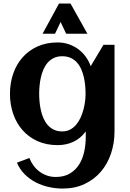

<svg xmlns="http://www.w3.org/2000/svg" viewBox="-20 -821 746 1101"><path d="M636.7 -67.9Q636.7 -0.5 616.7 59.1Q596.7 118.7 558.6 163.3Q520.5 208 465.1 234.1Q409.7 260.3 338.9 260.3Q299.8 260.3 260 251.5Q220.2 242.7 184.8 224.4Q149.4 206.1 121.3 178Q93.3 149.9 77.1 111.8L148.4 85Q157.7 108.9 172.6 128.9Q187.5 148.9 207 163.3Q226.6 177.7 250 185.8Q273.4 193.8 299.3 193.8Q348.1 193.8 381.1 173.8Q414.1 153.8 434.1 121.6Q454.1 89.4 462.9 48.6Q471.7 7.8 471.7 -34.2V-67.4Q442.4 -27.3 401.1 -8.1Q359.9 11.2 310.5 11.2Q246.1 11.2 195.3 -11.7Q144.5 -34.7 109.4 -74.5Q74.2 -114.3 55.7 -168Q37.1 -221.7 37.1 -283.2Q37.1 -344.7 55.7 -398.4Q74.2 -452.1 109.4 -491.9Q144.5 -531.7 195.3 -554.7Q246.1 -577.6 310.5 -577.6Q343.3 -577.6 372.8 -567.9Q402.3 -558.1 427 -540.3Q451.7 -522.5 470.5 -497.3Q489.3 -472.2 500 -441.4L573.2 -564H636.7ZM470.7 -283.2Q470.7 -305.2 468.5 -329.6Q466.3 -354 460.9 -377.9Q455.6 -401.9 446 -423.6Q436.5 -445.3 421.6 -462.2Q406.7 -479 385.7 -488.8Q364.7 -498.5 336.9 -498.5Q309.1 -498.5 288.6 -488.5Q268.1 -478.5 253.4 -461.7Q238.8 -444.8 229.2 -422.9Q219.7 -400.9 214.4 -377Q209 -353 206.8 -328.9Q204.6 -304.7 204.6 -283.2Q204.6 -261.7 206.8 -237.3Q209 -212.9 214.4 -189Q219.7 -165 229.2 -143.1Q238.8 -121.1 253.4 -104.2Q268.1 -87.4 288.6 -77.4Q309.1 -67.4 336.9 -67.4Q362.3 -67.4 382.1 -77.9Q401.9 -88.4 416.7 -106Q431.6 -123.5 441.9 -146Q452.1 -168.5 458.5 -192.4Q464.8 -216.3 467.8 -240Q470.7 -263.7 470.7 -283.2ZM481.4 -627.4H359.4L327.6 -694.8L295.4 -627.4H224.1L318.4 -800.8H384.3Z"/></svg>

Font: Aclonica
Style: Regular
Weight: 400
Version: Version 1.001